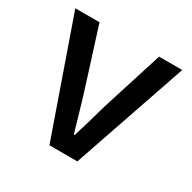

<svg xmlns="http://www.w3.org/2000/svg" viewBox="-129 -678 802 804"><g transform="rotate(30 272.5 -275.5)"><path d="M207 0 14 -551H131L225 -254Q237 -214 249 -172.5Q261 -131 273 -90H277Q290 -131 302 -172.5Q314 -214 325 -254L419 -551H531L342 0Z"/></g></svg>

Font: Noto Sans SC Thin Medium
Style: Regular
Weight: 500
Version: Version 2.004-H2;hotconv 1.0.118;makeotfexe 2.5.65603